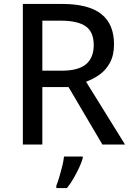

<svg xmlns="http://www.w3.org/2000/svg" viewBox="-20 -734 668 975"><path d="M295 -714Q429 -714 494 -663Q559 -612 559 -509Q559 -454 538.5 -416Q518 -378 485.5 -355Q453 -332 417 -319L615 0H500L328 -292H195V0H96V-714ZM289 -629H195V-375H293Q378 -375 417 -408Q456 -441 456 -505Q456 -572 415 -600.5Q374 -629 289 -629ZM400 70Q395 89 382.5 116Q370 143 354 171Q338 199 320 221H266V209Q273 192 281 165.5Q289 139 296 110.5Q303 82 305 61H400Z"/></svg>

Font: Noto Sans Kayah Li Medium
Style: Regular
Weight: 500
Designer: Monotype Design Team, Sérgio Martins
Foundry: Monotype Imaging Inc.
Version: Version 2.002; ttfautohint (v1.8.4.7-5d5b)